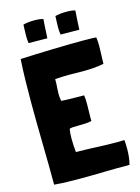

<svg xmlns="http://www.w3.org/2000/svg" viewBox="-129 -939 735 1010"><g transform="rotate(-15 239.0 -433.5)"><path d="M203 -758V-760C203 -778 209 -859 209 -861C200 -865 181 -867 160 -867C137 -867 113 -864 100 -860C100 -850 98 -824 98 -799C98 -784 99 -769 101 -759H104L201 -758ZM377 -758V-760C377 -778 383 -859 383 -861C374 -865 355 -867 334 -867C311 -867 287 -864 274 -860C274 -850 272 -824 272 -799C272 -784 273 -769 275 -759H278L375 -758ZM448 -3C455 -29 458 -59 458 -89C458 -104 457 -119 456 -134V-136C441 -136 427 -135 413 -135C338 -135 268 -141 194 -141L193 -142C191 -161 189 -187 189 -214C189 -233 190 -251 193 -267C206 -277 274 -267 314 -278C313 -308 315 -337 315 -365C315 -383 315 -400 312 -417V-418C271 -419 229 -418 189 -421L188 -422C185 -434 184 -447 184 -460C184 -486 188 -513 187 -539L188 -540H191C216 -542 240 -543 264 -543C289 -543 313 -542 337 -542C376 -542 415 -544 453 -552V-553C453 -584 456 -616 456 -648C456 -664 455 -679 453 -695C453 -697 424 -698 380 -698C292 -698 142 -694 39 -689C34 -609 33 -529 33 -449C33 -302 38 -155 38 -5C85 -1 133 0 183 0C270 0 361 -4 448 -3Z"/></g></svg>

Font: HEYCLAY
Style: Regular
Weight: 400
Designer: Marcelo Magalhaes
Foundry: Marcelo Magalhães
Version: Version 1.300;hotconv 1.0.109;makeotfexe 2.5.65596